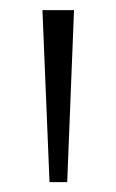

<svg xmlns="http://www.w3.org/2000/svg" viewBox="-20 -828 230 380"><path d="M78 -467.5 64 -808H126.5L113 -467.5Z"/></svg>

Font: Encode Sans SemiCondensed Light
Style: Regular
Weight: 300
Width: 4
Designer: Multiple Designers
Foundry: Impallari Type
Version: Version 3.002